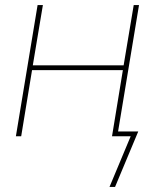

<svg xmlns="http://www.w3.org/2000/svg" viewBox="-20 -540 640 761"><path d="M436 201H414L498 0H424L467 -262H107L64 0H43L129 -520H150L110 -281H470L510 -520H531L448 -19H528Z"/></svg>

Font: Iosevka SS04 Th Ex Obl
Style: Regular
Weight: 100
Width: 7
Italic angle: -9°
Monospace: yes
Designer: Belleve Invis
Foundry: Belleve Invis
Version: Version 19.0.0; ttfautohint (v1.8.4)